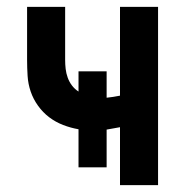

<svg xmlns="http://www.w3.org/2000/svg" viewBox="-20 -540 540 560"><path d="M330 0V-169Q320 -167 310.5 -165.5Q301 -164 291 -162V-52H209V-163Q186 -167 164 -175.5Q142 -184 123.5 -198Q105 -212 91 -231.5Q77 -251 69.5 -273Q62 -295 60.5 -318.5Q59 -342 59 -365V-520H170V-365Q170 -352 171.5 -339Q173 -326 177.5 -313.5Q182 -301 190 -290.5Q198 -280 209 -273V-332H291V-255Q301 -256 310.5 -257.5Q320 -259 330 -261V-520H441V0Z"/></svg>

Font: Iosevka Algr
Style: Bold
Weight: 700
Monospace: yes
Designer: Belleve Invis
Foundry: Belleve Invis
Version: Version 26.0.2; ttfautohint (v1.8.3)